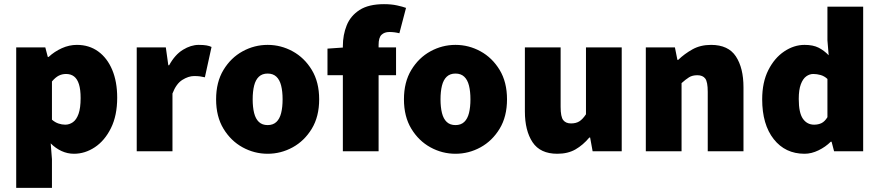

<svg xmlns="http://www.w3.org/2000/svg" viewBox="-20 -728 4232 924"><path d="M58 176V-500H198L210 -454H214Q242 -480 277.5 -496Q313 -512 350 -512Q409 -512 452.5 -480.5Q496 -449 520 -392Q544 -335 544 -258Q544 -172 514 -111.5Q484 -51 436.5 -19.5Q389 12 336 12Q305 12 276.5 -1Q248 -14 224 -38L230 38V176ZM294 -128Q314 -128 331 -140Q348 -152 358 -180Q368 -208 368 -256Q368 -297 360 -322.5Q352 -348 336.5 -360Q321 -372 298 -372Q279 -372 263 -364Q247 -356 230 -336V-152Q245 -139 261.5 -133.5Q278 -128 294 -128Z M638 0V-500H778L790 -414H794Q822 -465 860.5 -488.5Q899 -512 936 -512Q959 -512 973.5 -509.5Q988 -507 998 -502L966 -356Q953 -359 942 -360.5Q931 -362 914 -362Q887 -362 857.5 -343.5Q828 -325 810 -278V0Z M1268 12Q1204 12 1147.5 -19Q1091 -50 1055.5 -108.5Q1020 -167 1020 -250Q1020 -333 1055.5 -391.5Q1091 -450 1147.5 -481Q1204 -512 1268 -512Q1332 -512 1388.5 -481Q1445 -450 1480.5 -391.5Q1516 -333 1516 -250Q1516 -167 1480.5 -108.5Q1445 -50 1388.5 -19Q1332 12 1268 12ZM1268 -126Q1294 -126 1310 -141Q1326 -156 1333 -184Q1340 -212 1340 -250Q1340 -288 1333 -316Q1326 -344 1310 -359Q1294 -374 1268 -374Q1242 -374 1226 -359Q1210 -344 1203 -316Q1196 -288 1196 -250Q1196 -212 1203 -184Q1210 -156 1226 -141Q1242 -126 1268 -126Z M1630 0V-506Q1630 -560 1648.5 -606Q1667 -652 1710.5 -680Q1754 -708 1828 -708Q1863 -708 1890.5 -702Q1918 -696 1934 -690L1902 -568Q1878 -574 1854 -574Q1830 -574 1816 -560.5Q1802 -547 1802 -512V0ZM1556 -366V-494L1642 -500H1886V-366Z M2172 12Q2108 12 2051.5 -19Q1995 -50 1959.5 -108.5Q1924 -167 1924 -250Q1924 -333 1959.5 -391.5Q1995 -450 2051.5 -481Q2108 -512 2172 -512Q2236 -512 2292.5 -481Q2349 -450 2384.5 -391.5Q2420 -333 2420 -250Q2420 -167 2384.5 -108.5Q2349 -50 2292.5 -19Q2236 12 2172 12ZM2172 -126Q2198 -126 2214 -141Q2230 -156 2237 -184Q2244 -212 2244 -250Q2244 -288 2237 -316Q2230 -344 2214 -359Q2198 -374 2172 -374Q2146 -374 2130 -359Q2114 -344 2107 -316Q2100 -288 2100 -250Q2100 -212 2107 -184Q2114 -156 2130 -141Q2146 -126 2172 -126Z M2662 12Q2580 12 2543 -43.5Q2506 -99 2506 -192V-500H2678V-214Q2678 -166 2690.5 -150Q2703 -134 2728 -134Q2752 -134 2768 -144Q2784 -154 2800 -178V-500H2972V0H2832L2820 -66H2816Q2786 -30 2749.5 -9Q2713 12 2662 12Z M3088 0V-500H3228L3240 -440H3244Q3274 -469 3312.5 -490.5Q3351 -512 3402 -512Q3485 -512 3521.5 -456.5Q3558 -401 3558 -308V0H3386V-286Q3386 -334 3374 -350Q3362 -366 3336 -366Q3312 -366 3296 -356Q3280 -346 3260 -328V0Z M3852 12Q3759 12 3703.5 -58.5Q3648 -129 3648 -250Q3648 -332 3677.5 -390.5Q3707 -449 3754 -480.5Q3801 -512 3852 -512Q3893 -512 3919.5 -498.5Q3946 -485 3968 -462L3962 -534V-696H4134V0H3994L3982 -46H3978Q3953 -21 3919 -4.5Q3885 12 3852 12ZM3898 -128Q3918 -128 3933.5 -135.5Q3949 -143 3962 -164V-348Q3947 -362 3929 -367Q3911 -372 3894 -372Q3876 -372 3860 -360.5Q3844 -349 3834 -322.5Q3824 -296 3824 -252Q3824 -185 3844 -156.5Q3864 -128 3898 -128Z"/></svg>

Font: Mada Black
Style: Regular
Weight: 900
Designer: Khaled Hosny
Version: Version 1.5